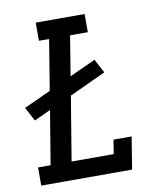

<svg xmlns="http://www.w3.org/2000/svg" viewBox="-82 -805 765 874"><g transform="rotate(-10 300.0 -367.5)"><path d="M458 0H38V-84H96L137 -332L61 -297L27 -361L151 -418L189 -651H142V-735H368V-651H286L256 -467L376 -522L410 -458L242 -380L193 -84H388L398 -149H482Z"/></g></svg>

Font: Iosevka HT Medium Extended
Style: Italic
Weight: 500
Width: 7
Italic angle: -9°
Monospace: yes
Designer: Belleve Invis
Foundry: Belleve Invis
Version: Version 32.3.0; ttfautohint (v1.8.4)